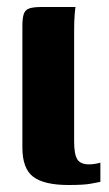

<svg xmlns="http://www.w3.org/2000/svg" viewBox="-20 -525 312 549"><path d="M176 4Q106 4 75 -19.5Q44 -43 44 -103V-451Q44 -473 48 -485Q52 -497 64 -501Q76 -505 99 -505H196Q195 -502 193.5 -483Q192 -464 192 -441V-120Q192 -84 201 -69.5Q210 -55 235 -55Q244 -55 254.5 -57Q265 -59 267 -60V-5Q260 -4 241 0Q222 4 176 4Z"/></svg>

Font: Genos
Style: Bold
Weight: 700
Designer: Robert E. Leuschke
Foundry: Robert E. Leuschke
Version: Version 1.010